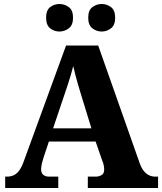

<svg xmlns="http://www.w3.org/2000/svg" viewBox="-20 -942 812 962"><path d="M6 0V-57H15Q32 -57 46.5 -63Q61 -69 73.5 -84Q86 -99 97 -128L311 -714H472L679 -127Q688 -101 700 -86Q712 -71 726.5 -64Q741 -57 758 -57H772V0H420V-57H460Q475 -57 488.5 -64.5Q502 -72 502 -92Q502 -101 500.5 -110Q499 -119 496.5 -126.5Q494 -134 492 -138L459 -233H225L199 -155Q197 -147 193.5 -136Q190 -125 188 -113.5Q186 -102 186 -93Q186 -76 196.5 -66.5Q207 -57 226 -57H272V0ZM246 -299H438L383 -478Q377 -498 370.5 -520Q364 -542 358 -565.5Q352 -589 347 -611Q342 -590 335 -567Q328 -544 321 -522Q314 -500 307 -480ZM490 -784Q464 -784 443 -800Q422 -816 422 -853Q422 -891 443 -906.5Q464 -922 490 -922Q515 -922 536 -906.5Q557 -891 557 -853Q557 -816 536 -800Q515 -784 490 -784ZM278 -784Q252 -784 231.5 -800Q211 -816 211 -853Q211 -891 231.5 -906.5Q252 -922 278 -922Q303 -922 324.5 -906.5Q346 -891 346 -853Q346 -816 324.5 -800Q303 -784 278 -784Z"/></svg>

Font: Noto Serif Bengali ExtraBold
Style: Regular
Weight: 800
Designer: Juan Bruce, Universal Thirst, Indian Type Foundry and the Monotype Design Team.
Foundry: Monotype Imaging Inc.
Version: Version 2.003